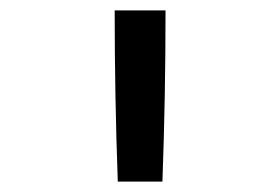

<svg xmlns="http://www.w3.org/2000/svg" viewBox="-20 -792 540 370"><path d="M207 -442Q204 -524 202.5 -606.5Q201 -689 201 -772H299Q299 -689 297.5 -606.5Q296 -524 293 -442Z"/></svg>

Font: Iosevka Curly Slab Medium
Style: Regular
Weight: 500
Monospace: yes
Designer: Belleve Invis
Foundry: Belleve Invis
Version: Version 22.1.2; ttfautohint (v1.8.4)